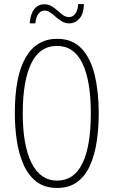

<svg xmlns="http://www.w3.org/2000/svg" viewBox="-20 -915 559 945"><path d="M466 -358Q466 -285 456 -218.5Q446 -152 423 -100.5Q400 -49 360.5 -19.5Q321 10 261 10Q200 10 160 -20.5Q120 -51 96.5 -103.5Q73 -156 63 -221.5Q53 -287 53 -358Q53 -541 106.5 -632.5Q160 -724 261 -724Q336 -724 381 -676.5Q426 -629 446 -546Q466 -463 466 -358ZM92 -358Q92 -199 135.5 -112.5Q179 -26 261 -26Q344 -26 385.5 -110.5Q427 -195 427 -358Q427 -518 385.5 -603.5Q344 -689 261 -689Q175 -689 133.5 -602.5Q92 -516 92 -358ZM126 -800Q130 -847 149 -870.5Q168 -894 198 -894Q218 -894 234 -884.5Q250 -875 263.5 -862.5Q277 -850 290.5 -840.5Q304 -831 320 -831Q339 -831 351 -848Q363 -865 365 -895H393Q392 -847 371 -823.5Q350 -800 321 -800Q301 -800 285 -809.5Q269 -819 255 -831.5Q241 -844 227.5 -853.5Q214 -863 199 -863Q182 -863 169.5 -847.5Q157 -832 154 -800Z"/></svg>

Font: Noto Sans Gujarati UI ExtraCondensed ExtraLight
Style: Regular
Weight: 200
Width: 2
Designer: Jelle Bosma - Monotype Design Team, Universal Thirst
Foundry: Monotype Imaging Inc.
Version: Version 2.106; ttfautohint (v1.8.4.7-5d5b)